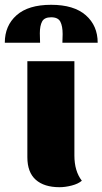

<svg xmlns="http://www.w3.org/2000/svg" viewBox="-67 -765 427 800"><path d="M274 -12Q259 1 232 8Q205 15 181 15Q117 15 82 -16Q47 -47 47 -110V-510H243V-117Q243 -52 274 -12ZM146 -745Q241 -745 290.5 -701.5Q340 -658 340 -587H193L194 -623Q194 -656 184.5 -674.5Q175 -693 146 -693Q118 -693 108.5 -675.5Q99 -658 99 -626L100 -587H-47Q-47 -658 2 -701.5Q51 -745 146 -745Z"/></svg>

Font: Sansita ExtraBold
Style: Regular
Weight: 800
Designer: Pablo Cosgaya
Foundry: Omnibus-Type
Version: Version 1.006